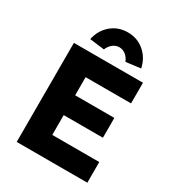

<svg xmlns="http://www.w3.org/2000/svg" viewBox="-214 -1048 1074 1175"><g transform="rotate(30 322.5 -460.5)"><path d="M87 0V-700H575V-554H254V-426H531V-286H254V-146H586V0ZM266 -757 162 -770Q176 -837 225 -879Q274 -921 342 -921Q410 -921 459 -879Q508 -837 522 -770L418 -757Q408 -783 388 -799.5Q368 -816 342 -816Q317 -816 296.5 -799.5Q276 -783 266 -757Z"/></g></svg>

Font: Readex Pro
Style: Bold
Weight: 700
Designer: Bonnie Shaver-Troup, Thomas Jockin
Foundry: Lexend
Version: Version 1.203; ttfautohint (v1.8.3)